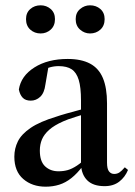

<svg xmlns="http://www.w3.org/2000/svg" viewBox="-20 -690 509 723"><path d="M152 13Q101 13 67.5 -16Q34 -45 34 -100Q34 -131 47.5 -158Q61 -185 95.5 -208.5Q130 -232 193 -251Q210 -257 232 -263Q254 -269 281.5 -276.5Q309 -284 339 -291V-273Q294 -259 263.5 -249.5Q233 -240 218 -233Q184 -218 165 -201Q146 -184 138 -165Q130 -146 130 -123Q130 -82 150 -63.5Q170 -45 200 -45Q219 -45 235 -49.5Q251 -54 270 -66.5Q289 -79 314 -104L322 -65H292Q271 -37 249 -19.5Q227 -2 203 5.5Q179 13 152 13ZM374 11Q331 11 309 -10.5Q287 -32 285 -70V-73V-312Q285 -361 276.5 -389Q268 -417 250 -429Q232 -441 201 -441Q184 -441 168 -436.5Q152 -432 135 -426L164 -448L151 -372Q147 -340 131.5 -325.5Q116 -311 96 -311Q76 -311 65.5 -322Q55 -333 51 -353Q59 -404 109.5 -436Q160 -468 235 -468Q286 -468 319 -450.5Q352 -433 367.5 -396Q383 -359 383 -301V-78Q383 -54 390.5 -44.5Q398 -35 410 -35Q421 -35 429.5 -40.5Q438 -46 450 -60L462 -50Q451 -23 429 -6Q407 11 374 11ZM133 -564Q110 -564 94 -578.5Q78 -593 78 -618Q78 -642 94 -656Q110 -670 133 -670Q155 -670 171 -656Q187 -642 187 -618Q187 -593 171 -578.5Q155 -564 133 -564ZM319 -564Q298 -564 281.5 -578.5Q265 -593 265 -618Q265 -642 281.5 -656Q298 -670 319 -670Q342 -670 358 -656Q374 -642 374 -618Q374 -593 358 -578.5Q342 -564 319 -564Z"/></svg>

Font: Source Serif 4 60pt SemiBold
Style: Regular
Weight: 600
Version: Version 4.004;hotconv 1.0.116;makeotfexe 2.5.65601